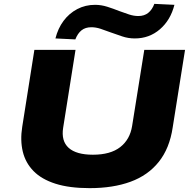

<svg xmlns="http://www.w3.org/2000/svg" viewBox="-20 -963 991 994"><path d="M444 11Q339 11 267 -12Q195 -35 153.5 -77.5Q112 -120 98 -178Q84 -236 95 -306L158 -705H371L307 -302Q296 -233 335.5 -197.5Q375 -162 461 -162Q552 -162 602.5 -201.5Q653 -241 664 -311L727 -705H938L874 -303Q858 -195 802 -125Q746 -55 655.5 -22Q565 11 444 11ZM370 -759 267 -764Q280 -816 309 -855Q338 -894 380 -916Q422 -938 472 -938Q504 -938 535.5 -928Q567 -918 597 -906Q624 -896 648.5 -888Q673 -880 696 -880Q727 -880 747.5 -896.5Q768 -913 779 -943L883 -938Q863 -859 808 -811.5Q753 -764 678 -764Q644 -764 613 -774.5Q582 -785 551 -796Q525 -806 500.5 -814Q476 -822 453 -822Q422 -822 402 -806Q382 -790 370 -759Z"/></svg>

Font: Nunito Sans 10pt Expanded Black
Style: Italic
Weight: 900
Width: 7
Italic angle: -9°
Designer: Vernon Adams
Foundry: Vernon Adams
Version: Version 3.101;gftools[0.9.27]